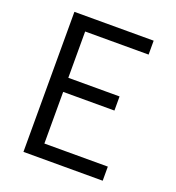

<svg xmlns="http://www.w3.org/2000/svg" viewBox="-133 -841 866 947"><g transform="rotate(20 300.0 -367.5)"><path d="M96 0V-735H512V-662H179V-419H448V-345H179V-74H512V0Z"/></g></svg>

Font: Iosevka Aile
Style: Regular
Weight: 400
Designer: Belleve Invis
Foundry: Belleve Invis
Version: Version 28.0.1; ttfautohint (v1.8.4)